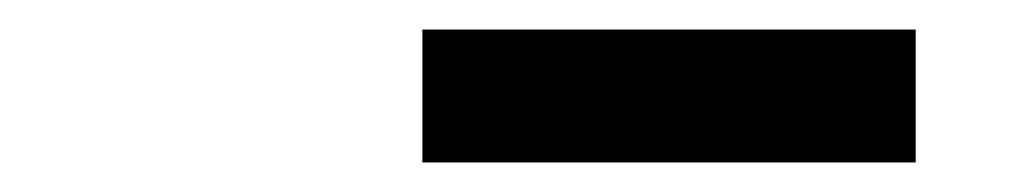

<svg xmlns="http://www.w3.org/2000/svg" viewBox="-20 -754 690 130"><path d="M266 -644V-734H600V-644Z"/></svg>

Font: Azeret Mono Medium
Style: Regular
Weight: 500
Designer: Martin Vácha
Foundry: Displaay
Version: Version 1.002